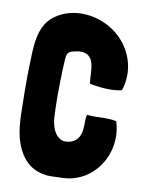

<svg xmlns="http://www.w3.org/2000/svg" viewBox="-84 -786 645 858"><g transform="rotate(10 238.5 -357.0)"><path d="M188 12C211 14 233 11 257 11C378 9 463 -95 463 -209C463 -232 460 -256 452 -280C438 -284 420 -285 402 -285C384 -285 365 -284 347 -284C337 -284 327 -285 318 -286C311 -253 320 -218 305 -187C292 -160 263 -149 234 -152C195 -163 181 -205 177 -244C175 -272 174 -310 174 -348C174 -434 178 -525 181 -530C182 -533 184 -540 187 -543C198 -554 220 -556 237 -559C315 -562 299 -478 307 -425C338 -419 368 -415 397 -415C416 -415 434 -417 453 -421C461 -445 465 -469 465 -492C465 -571 422 -646 352 -689C313 -713 266 -727 219 -727C176 -727 133 -715 97 -689C25 -637 30 -538 27 -457C26 -432 26 -408 26 -383C26 -349 26 -315 27 -282C28 -214 28 -144 59 -81C86 -26 127 5 188 12Z"/></g></svg>

Font: HEYCLAY
Style: Regular
Weight: 400
Designer: Marcelo Magalhaes
Foundry: Marcelo Magalhães
Version: Version 1.300;hotconv 1.0.109;makeotfexe 2.5.65596